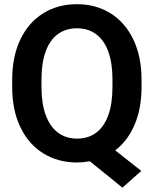

<svg xmlns="http://www.w3.org/2000/svg" viewBox="-20 -750 723 898"><path d="M340.7 10Q251.3 10 182.7 -32.5Q114 -75 75.5 -154.8Q37 -234.7 37 -343V-377.3Q37 -485 75 -564.8Q113 -644.7 181.7 -687.5Q250.3 -730.3 339.7 -730.3Q429.3 -730.3 497.5 -687.5Q565.7 -644.7 603.8 -564.8Q642 -485 642 -377.3V-343Q642 -243 609.8 -167.3Q577.7 -91.7 519 -46.7L640.7 49.3L552.7 127.7L400 4.3Q366 10 340.7 10ZM339.7 -617.7Q287.7 -617.7 250.3 -590.2Q213 -562.7 193.5 -509Q174 -455.3 174 -378.3V-343Q174 -265.7 194 -211.5Q214 -157.3 251.3 -129.5Q288.7 -101.7 340.7 -101.7Q393 -101.7 430 -129.5Q467 -157.3 486.5 -211.3Q506 -265.3 506 -343V-378.3Q506 -455.7 486.3 -509.2Q466.7 -562.7 429.3 -590.2Q392 -617.7 339.7 -617.7Z"/></svg>

Font: FreesentationVF
Style: Regular
Weight: 400
Designer: glyphs from Roboto by Christian Robertson / Hangul glyphs from Noto Sans CJK(Source Han Sans) by Jang Soo-young and Kang
Foundry: PT&
Version: Version 2.001;Glyphs 3.3.1 (3343)